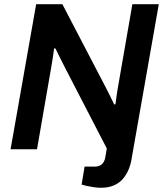

<svg xmlns="http://www.w3.org/2000/svg" viewBox="-20 -706 772 908"><path d="M457 182Q442 182 424.5 179.5Q407 177 391.5 173.5Q376 170 366 167L380 82H427Q449 82 461.5 71Q474 60 478 38L485 -4L289 -383Q280 -400 266 -428.5Q252 -457 242 -477H236Q234 -460 230 -434.5Q226 -409 223 -392L155 0H30L151 -686H275L483 -287Q488 -278 494.5 -264.5Q501 -251 508 -237Q515 -223 520 -212L526 -213Q528 -229 531 -250Q534 -271 536 -283L606 -686H731L602 47Q598 72 588 96Q578 120 561.5 139.5Q545 159 519 170.5Q493 182 457 182Z"/></svg>

Font: Archivo SemiBold SemiBold
Style: Italic
Weight: 600
Italic angle: -10°
Version: Version 2.001